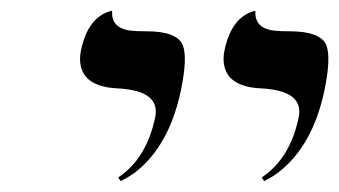

<svg xmlns="http://www.w3.org/2000/svg" viewBox="-20 -579 629 356"><path d="M469.7 -243.2 465.3 -250Q517.6 -284.7 533.7 -360.8Q543 -404.3 484.4 -413.1Q475.1 -414.6 466.3 -415Q395 -417.5 394.5 -469.7Q394.5 -478.5 396.5 -486.8Q409.2 -545.9 449.7 -558.1Q454.1 -559.1 453.6 -559.1Q451.2 -525.9 490.2 -522Q499.5 -521 516.6 -521Q573.7 -521 585 -495.6Q594.2 -472.2 581.5 -411.1Q559.6 -308.1 496.1 -259.3Q482.9 -249.5 469.7 -243.2ZM203.6 -243.2 199.2 -250Q251.5 -284.7 267.6 -360.8Q276.9 -404.3 218.3 -413.1Q209 -414.6 200.2 -415Q128.9 -417.5 128.4 -469.7Q128.4 -478.5 130.4 -486.8Q143.1 -545.9 183.6 -558.1Q183.6 -558.1 188 -559.1Q185.5 -525.9 224.1 -522Q233.4 -521 251 -521Q308.1 -521 318.8 -495.6Q328.1 -472.2 315.4 -411.1Q293.5 -308.1 230.5 -259.3Q216.8 -249.5 203.6 -243.2Z"/></svg>

Font: Linux Biolinum Slanted O
Style: Slanted
Weight: 400
Designer: Philipp H. Poll
Foundry: Philipp H. Poll
Version: Version 1.0.4